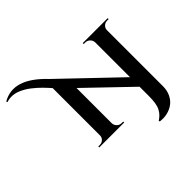

<svg xmlns="http://www.w3.org/2000/svg" viewBox="-478 -1103 1573 1573"><g transform="rotate(-45 309.0 -316.5)"><path d="M538.6 -700.2H827.1V-689H809.6Q786.6 -689 770.3 -673.6Q753.9 -658.2 753.4 -635.7V15.1Q753.4 63 735.1 101.6Q716.8 140.1 686.3 163.3Q655.8 186.5 615.7 196.3Q575.7 206.1 532.2 200.2L526.9 191.9Q551.3 174.8 564.9 161.1Q578.6 147.5 591.3 124.5Q604 101.6 609.4 68.4Q614.7 35.2 614.7 -13.7V-118.2L242.2 -476.1V-68.4Q242.7 -44.4 259.8 -27.8Q276.9 -11.2 300.8 -11.2H317.9L318.4 0H29.8V-11.2H47.4Q70.3 -11.2 86.7 -26.6Q103 -42 103.5 -64V-613.3Q88.9 -629.9 77.6 -642.3Q66.4 -654.8 47.6 -673.6Q28.8 -692.4 13.2 -706.3Q-2.4 -720.2 -23.7 -736.8Q-44.9 -753.4 -64 -764.6Q-83 -775.9 -105.7 -785.9Q-128.4 -795.9 -149.4 -800Q-170.4 -804.2 -193.6 -803.2Q-216.8 -802.2 -238.8 -794.4L-244.1 -804.2Q-70.8 -905.8 136.2 -686.5L614.7 -229V-631.3Q614.3 -655.3 597.2 -672.1Q580.1 -689 556.2 -689H538.6Z"/></g></svg>

Font: Cinzel Decorative Bold
Style: Regular
Weight: 700
Designer: Natanael Gama
Version: Version 1.001;PS 001.001;hotconv 1.0.56;makeotf.lib2.0.21325